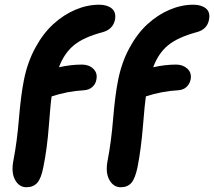

<svg xmlns="http://www.w3.org/2000/svg" viewBox="-20 -766 904 811"><path d="M91.8 24.9Q60.5 24.9 43.5 -6.6Q26.4 -38.1 37.1 -90.8Q51.8 -166 60.1 -265.9Q68.4 -365.7 81.1 -428.2Q95.7 -502.4 128.9 -563.7Q162.1 -625 205.3 -664.3Q248.5 -703.6 298.6 -724.9Q348.6 -746.1 398.9 -746.1Q432.1 -746.1 451.7 -730.5Q471.2 -714.8 465.8 -683.1Q457 -641.6 413.1 -629.9Q333.5 -608.9 292.2 -575Q251 -541 229 -481.9Q279.3 -493.2 326.2 -493.2Q355.5 -493.2 374 -475.6Q392.6 -458 387.2 -430.2Q384.3 -411.6 370.4 -398.9Q356.4 -386.2 335 -384.8Q265.6 -380.9 198.2 -358.9Q193.8 -333.5 186.5 -236.1Q179.2 -138.7 163.1 -60.1Q153.8 -11.7 137 6.6Q120.1 24.9 91.8 24.9ZM490.2 24.9Q459 24.9 441.7 -6.6Q424.3 -38.1 435.1 -90.8Q449.7 -166 458 -265.9Q466.3 -365.7 479 -428.2Q493.7 -502.4 526.9 -563.7Q560.1 -625 603.3 -664.3Q646.5 -703.6 696.5 -724.9Q746.6 -746.1 796.9 -746.1Q830.1 -746.1 849.6 -730.5Q869.1 -714.8 862.8 -683.1Q855.5 -641.6 810.1 -629.9Q731 -608.4 689.9 -574.7Q648.9 -541 627 -481.9Q677.2 -493.2 724.1 -493.2Q752.9 -493.2 771.7 -475.6Q790.5 -458 785.2 -430.2Q781.2 -411.1 767.8 -398.7Q754.4 -386.2 732.9 -384.8Q663.6 -380.9 596.2 -358.9Q591.8 -332 584 -235.4Q576.2 -138.7 561 -60.1Q550.8 -11.7 534.7 6.6Q518.6 24.9 490.2 24.9Z"/></svg>

Font: Shantell Sans Bouncy
Style: Italic
Weight: 600
Italic angle: -11.31°
Designer: Stephen Nixon, Anya Danilova, Shantell Martin
Foundry: Arrow Type
Version: Version 1.006;[9816181b4]